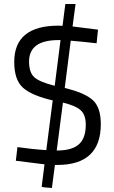

<svg xmlns="http://www.w3.org/2000/svg" viewBox="-20 -814 570 958"><path d="M469 -666 462 -598Q393 -606 333 -611L303 -375Q403 -351 443 -314.5Q483 -278 483 -195Q483 9 266 9H254L239 124Q188 121 188 117L202 6L59 -12L67 -80Q145 -69 211 -65L243 -313Q139 -337 95 -376Q51 -415 51 -505Q51 -686 272 -686Q285 -686 292 -685L306 -794H357L342 -682ZM125 -507Q125 -451 152.5 -427.5Q180 -404 253 -386L282 -614H272Q125 -614 125 -507ZM408 -192Q408 -241 382.5 -264Q357 -287 294 -302L263 -63H265Q338 -63 373 -93.5Q408 -124 408 -192Z"/></svg>

Font: TypoPRO Titillium Text
Style: 400 wt
Weight: 400
Designer: Accademia di Belle Arti di Urbino and others
Foundry: Accademia di Belle Arti di Urbino and others.
Version: Version 25.000